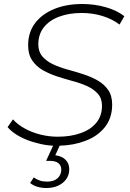

<svg xmlns="http://www.w3.org/2000/svg" viewBox="-20 -725 649 962"><path d="M212 217Q189 217 168 211Q147 205 131 192L149 164Q163 174 179 179.5Q195 185 216 185Q250 185 268.5 168Q287 151 287 125Q287 104 272.5 92.5Q258 81 230 81H211L246 5Q205 3 166 -8Q117 -20 78.5 -41Q40 -62 18 -88L45 -127Q67 -102 102.5 -82Q138 -62 181.5 -51Q225 -40 269 -40Q334 -40 384.5 -58Q435 -76 463 -110.5Q491 -145 491 -195Q491 -232 470.5 -255Q450 -278 417.5 -293Q385 -308 345.5 -318.5Q306 -329 266.5 -342Q227 -355 194.5 -373.5Q162 -392 141.5 -422Q121 -452 121 -498Q121 -564 156.5 -610Q192 -656 253 -680.5Q314 -705 392 -705Q452 -705 508 -689.5Q564 -674 603 -644L579 -602Q542 -630 493 -645Q444 -660 390 -660Q326 -660 276.5 -641.5Q227 -623 199.5 -588Q172 -553 172 -503Q172 -466 192 -442.5Q212 -419 244.5 -403.5Q277 -388 317 -377Q357 -366 396 -353.5Q435 -341 468 -322.5Q501 -304 521.5 -275Q542 -246 542 -201Q542 -134 505.5 -88Q469 -42 407 -19Q350 3 279 5L257 53Q290 57 308.5 75.5Q327 94 327 123Q327 164 295 190.5Q263 217 212 217Z"/></svg>

Font: Montserrat Thin Light
Style: Italic
Weight: 300
Italic angle: -11.3°
Version: Version 9.000